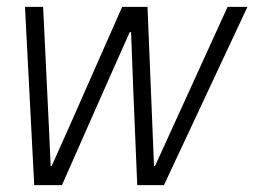

<svg xmlns="http://www.w3.org/2000/svg" viewBox="-20 -541 743 561"><path d="M53 -521H106L123 -168L128 -56H131L182 -170L337 -521H411L424 -203L430 -56H433L645 -521H703L459 0H381L369 -288L363 -447H359L290 -292L161 0H80Z"/></svg>

Font: Mona Sans Light
Style: Italic
Weight: 300
Italic angle: -11.7°
Designer: Deni Anggara
Foundry: GitHub
Version: Version 2.000